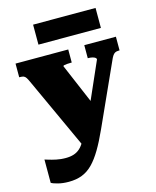

<svg xmlns="http://www.w3.org/2000/svg" viewBox="-141 -841 958 1179"><g transform="rotate(-15 338.0 -251.5)"><path d="M185 -746H582V-619H185ZM430 -143 361 -33 298 70 77 -411Q69 -429 62.5 -439Q56 -449 47.5 -452.5Q39 -456 24 -456H19V-543H354V-460H350Q336 -460 324.5 -459Q313 -458 306 -456.5Q299 -455 299 -451ZM422 -18Q390 53 360.5 102.5Q331 152 300.5 183Q270 214 233 228.5Q196 243 148 243Q111 243 81 235.5Q51 228 38 220V72Q42 73 61 79Q80 85 108 91Q136 97 167 97Q196 97 218 90Q240 83 257 68Q274 53 287.5 29Q301 5 312 -29L354 -87L509 -439Q509 -445 503 -449.5Q497 -454 485.5 -457Q474 -460 460 -460H456V-543H657V-456H652Q637 -456 628 -451Q619 -446 612 -435Q605 -424 597 -405Z"/></g></svg>

Font: Roboto Serif Black
Style: Regular
Weight: 900
Designer: Greg Gazdowicz
Foundry: Commercial Type
Version: Version 1.008